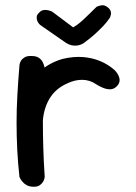

<svg xmlns="http://www.w3.org/2000/svg" viewBox="-20 -711 518 730"><path d="M100 -114Q87 -113 79.5 -120Q72 -127 68.5 -136.5Q65 -146 63.5 -154Q62 -162 62 -162Q59 -179 57 -188.5Q55 -198 55 -206.5Q55 -215 55.5 -228Q56 -241 57 -264Q61 -323 80.5 -368Q100 -413 135 -443Q170 -473 218 -487Q260 -497 296 -494Q332 -491 361.5 -478.5Q391 -466 414 -446Q414 -446 418 -442Q422 -438 426.5 -431Q431 -424 433.5 -415.5Q436 -407 433.5 -398Q431 -389 421 -380Q410 -371 397 -371.5Q384 -372 372 -377Q360 -382 352.5 -386.5Q345 -391 345 -391Q322 -407 293.5 -407.5Q265 -408 236 -394Q195 -376 172.5 -342.5Q150 -309 144 -263Q142 -238 140.5 -222.5Q139 -207 138.5 -196.5Q138 -186 138 -175Q138 -164 139 -146Q139 -146 137 -139Q135 -132 126.5 -124.5Q118 -117 100 -114ZM104 -1Q90 -2 80.5 -7.5Q71 -13 65 -20.5Q59 -28 56.5 -33Q54 -38 54 -38Q48 -92 45.5 -143Q43 -194 43 -244.5Q43 -295 46 -349Q49 -403 54 -463Q54 -463 55 -468.5Q56 -474 60.5 -481Q65 -488 74.5 -493.5Q84 -499 101 -498Q118 -498 128 -491Q138 -484 142.5 -474.5Q147 -465 148.5 -458Q150 -451 150 -451Q147 -401 145 -353Q143 -305 143 -255Q143 -205 144.5 -151.5Q146 -98 150 -39Q150 -39 149 -33Q148 -27 143.5 -19.5Q139 -12 130 -6Q121 0 104 -1ZM228 -550 133 -616Q133 -616 129 -620Q125 -624 122 -631Q119 -638 119.5 -646.5Q120 -655 129 -663Q136 -671 144.5 -672.5Q153 -674 160.5 -672.5Q168 -671 173 -669Q178 -667 178 -667L258 -607Q275 -616 296.5 -636Q318 -656 347 -685Q347 -685 353 -687.5Q359 -690 368 -691Q377 -692 387 -685Q397 -678 400 -670.5Q403 -663 402 -657.5Q401 -652 399.5 -648Q398 -644 398 -644Q386 -626 371.5 -611Q357 -596 340.5 -581Q324 -566 302 -550Q294 -543 281 -539.5Q268 -536 254.5 -538.5Q241 -541 228 -550Z"/></svg>

Font: Sour Gummy
Style: Regular
Weight: 400
Designer: Stefie Justprince
Foundry: Eifetstype
Version: Version 1.000